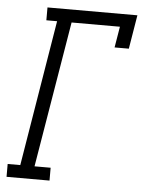

<svg xmlns="http://www.w3.org/2000/svg" viewBox="-53 -777 607 819"><g transform="rotate(5 251.0 -367.5)"><path d="M6 0V-55H60L163 -680H117V-735H502L478 -590H417L432 -680H225L121 -55H190V0Z"/></g></svg>

Font: Iosevka Curly Slab LtObl
Style: Regular
Weight: 300
Italic angle: -9°
Monospace: yes
Designer: Belleve Invis
Foundry: Belleve Invis
Version: Version 11.0.0; ttfautohint (v1.8.3)